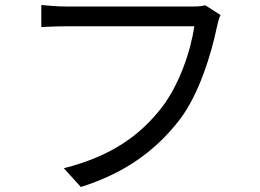

<svg xmlns="http://www.w3.org/2000/svg" viewBox="-20 -725 1040 767"><path d="M800 -704C781 -699 762 -699 747 -699H245C212 -699 173 -702 145 -705V-617C171 -618 205 -620 245 -620H756C743 -524 696 -385 625 -294C541 -187 429 -102 235 -53L303 22C487 -36 606 -129 697 -246C776 -349 824 -510 846 -615C850 -634 854 -651 861 -665Z"/></svg>

Font: Noto Sans KR Regular
Style: Regular
Weight: 400
Designer: Ryoko NISHIZUKA  (kana & ideographs); Paul D. Hunt (Latin, Greek & Cyrillic); Wenlong ZHANG  (bopomofo); Sandoll Communi
Foundry: Adobe Systems Incorporated
Version: Version 1.004;PS 1.004;hotconv 1.0.82;makeotf.lib2.5.63406